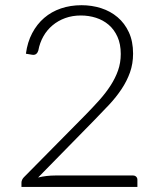

<svg xmlns="http://www.w3.org/2000/svg" viewBox="-20 -736 620 756"><path d="M301 -715.5Q341.5 -715.5 378.2 -703.8Q415 -692 443 -668.2Q471 -644.5 487.5 -608.8Q504 -573 504 -525Q504 -485 491.8 -450.8Q479.5 -416.5 458.5 -385Q437.5 -353.5 409.8 -323.8Q382 -294 351.5 -263L130 -37Q146 -41 163.2 -43Q180.5 -45 198 -45H503.5Q511.5 -45 516.2 -40.2Q521 -35.5 521 -28V0H64.5V-17Q64.5 -22.5 67.2 -28.2Q70 -34 74 -38L315.5 -282.5Q345.5 -313 371 -341.5Q396.5 -370 415.2 -399Q434 -428 444.8 -458.5Q455.5 -489 455.5 -523.5Q455.5 -562.5 442.5 -591.2Q429.5 -620 407.8 -638.5Q386 -657 357.8 -666Q329.5 -675 298.5 -675Q265 -675 236.8 -664.8Q208.5 -654.5 186.8 -636.2Q165 -618 150.8 -592.8Q136.5 -567.5 131 -537.5Q126 -520 111 -520Q110 -520 108.5 -520.2Q107 -520.5 106 -520.5L82 -524.5Q88 -570 106.8 -605.5Q125.5 -641 154 -665.5Q182.5 -690 220 -702.8Q257.5 -715.5 301 -715.5Z"/></svg>

Font: Lato Light
Style: Regular
Weight: 300
Designer: Lukasz Dziedzic
Foundry: Lukasz Dziedzic
Version: Version 1.104; Western+Polish opensource